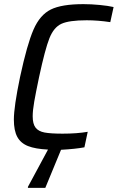

<svg xmlns="http://www.w3.org/2000/svg" viewBox="-20 -716 569 928"><path d="M169 -344Q153 -268 145.5 -225Q138 -182 138 -154Q138 -117 152 -99Q166 -81 195.5 -75.5Q225 -70 282 -70Q353 -70 404 -79L388 -4Q346 4 275 8L199 192H115V187L212 7Q151 4 115.5 -10Q80 -24 63.5 -54.5Q47 -85 47 -138Q47 -200 77 -344Q111 -502 142 -573Q173 -644 225.5 -670Q278 -696 383 -696Q421 -696 462 -692Q503 -688 529 -682L513 -609Q453 -618 399 -618Q314 -618 277 -601Q240 -584 219 -531.5Q198 -479 169 -344Z"/></svg>

Font: Saira Semi Condensed
Style: Italic
Weight: 400
Width: 4
Italic angle: -12°
Designer: Hector Gatti with collaboration of the Omnibus-Type team
Foundry: Omnibus-Type
Version: Version 1.001; ttfautohint (v1.8)